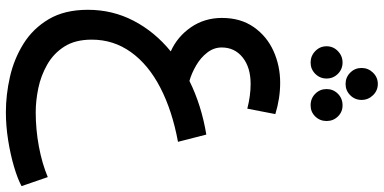

<svg xmlns="http://www.w3.org/2000/svg" viewBox="-338 -542 1274 637"><g transform="rotate(90 298.5 -223.0)"><path d="M352 394Q294 394 234.5 380.5Q175 367 124.5 335.5Q74 304 43 251.5Q12 199 12 122Q12 40 48.5 -30Q85 -100 150 -153Q101 -175 70 -220Q39 -265 39 -323Q39 -385 69.5 -428.5Q100 -472 149 -494Q198 -516 254 -516Q280 -516 306 -512Q332 -508 358 -500L340 -407Q297 -418 258 -418Q203 -418 170 -391.5Q137 -365 137 -322Q137 -296 154 -274Q171 -252 197 -237Q223 -222 248 -215Q329 -255 426 -271L450 -177Q347 -158 270.5 -118.5Q194 -79 152.5 -21Q111 37 111 109Q111 164 134 200Q157 236 194 257Q231 278 272.5 286.5Q314 295 352 295Q409 295 465.5 284.5Q522 274 567 255L597 342Q573 355 532.5 367Q492 379 444.5 386.5Q397 394 352 394ZM258 -733Q236 -733 220.5 -748.5Q205 -764 205 -786Q205 -808 220.5 -824Q236 -840 258 -840Q280 -840 295.5 -824Q311 -808 311 -786Q311 -764 295.5 -748.5Q280 -733 258 -733ZM187 -617Q165 -617 149 -632.5Q133 -648 133 -670Q133 -692 149 -707.5Q165 -723 187 -723Q209 -723 224.5 -707.5Q240 -692 240 -670Q240 -648 224.5 -632.5Q209 -617 187 -617ZM329 -617Q306 -617 290.5 -632.5Q275 -648 275 -670Q275 -692 290.5 -707.5Q306 -723 329 -723Q351 -723 366 -707.5Q381 -692 381 -670Q381 -648 366 -632.5Q351 -617 329 -617Z"/></g></svg>

Font: Noto Sans Arabic Med
Style: Regular
Weight: 500
Designer: Monotype Design Team, Nadine Chahine, Nizar Qandah and Khaled Hosny
Foundry: Monotype Imaging Inc.
Version: Version 2.012; ttfautohint (v1.8.4.7-5d5b)